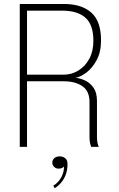

<svg xmlns="http://www.w3.org/2000/svg" viewBox="-20 -758 616 991"><path d="M82 0V-737.5H309.5Q401.5 -737.5 451.5 -692.8Q501.5 -648 501.5 -549.5Q501.5 -489.5 478.8 -447.5Q456 -405.5 425 -382.8Q394 -360 369.5 -356.5Q394 -354.5 419.8 -342.2Q445.5 -330 463 -304.8Q480.5 -279.5 480.5 -237Q480.5 -192 480.5 -143.8Q480.5 -95.5 480.5 -50.5Q480.5 -31 484 -17.2Q487.5 -3.5 490 0H450.5Q448.5 -4 445.2 -17.2Q442 -30.5 442 -50.5Q442 -94 442 -141Q442 -188 442 -231.5Q442 -287.5 405.5 -313Q369 -338.5 308 -338.5H107L119.5 -354V0ZM119.5 -356 107 -372.5H308Q349.5 -372.5 384.5 -394Q419.5 -415.5 440.8 -454.5Q462 -493.5 462 -547.5Q462 -630.5 420.8 -666.8Q379.5 -703 300.5 -703H106.5L119.5 -720ZM283.5 112.5Q269.5 112.5 259.8 103.8Q250 95 250 81Q250 67 260.8 58Q271.5 49 288 49Q298.5 49 307.8 53Q317 57 322.8 65.5Q328.5 74 328.5 89Q328.5 119.5 319.2 143.8Q310 168 295 185.2Q280 202.5 262 213.5L255 200Q268.5 193 281.2 178.8Q294 164.5 302.2 144.2Q310.5 124 310.5 101Q308.5 105 300.5 108.8Q292.5 112.5 283.5 112.5Z"/></svg>

Font: Epilogue ExtraLight
Style: Regular
Weight: 250
Designer: Tyler Finck
Foundry: Etcetera Type Co
Version: Version 2.112